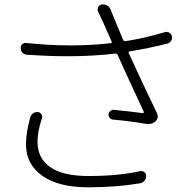

<svg xmlns="http://www.w3.org/2000/svg" viewBox="-20 -796 852 847"><path d="M113.3 -278.3Q117.2 -290 126.5 -296.4Q135.7 -302.7 147.5 -301.8Q157.2 -300.8 162.6 -292Q168 -283.2 165 -274.4Q145.5 -215.8 145.5 -170.9Q145.5 -97.7 201.7 -58.6Q257.8 -19.5 370.1 -19.5Q500 -19.5 598.6 -41Q608.4 -43 616.7 -36.6Q625 -30.3 625 -19.5Q625 -7.8 617.2 1.5Q609.4 10.7 597.7 12.7Q492.2 30.3 369.1 30.3Q238.3 30.3 166.5 -20.5Q94.7 -71.3 94.7 -159.2Q94.7 -210.9 113.3 -278.3ZM708 -654.3Q717.8 -657.2 727.1 -651.9Q736.3 -646.5 738.3 -635.7Q739.3 -632.8 739.3 -629.9Q739.3 -622.1 734.4 -615.2Q728.5 -606.4 717.8 -603.5Q635.7 -583 552.7 -569.3Q544.9 -568.4 547.9 -561.5Q636.7 -369.1 671.9 -297.9Q675.8 -290 675.8 -282.2Q675.8 -270.5 666 -260.7Q653.3 -249 635.7 -249Q630.9 -249 627 -249Q561.5 -260.7 477.5 -268.6Q468.8 -269.5 463.4 -276.9Q458 -284.2 459 -293Q460.9 -301.8 467.8 -307.1Q474.6 -312.5 483.4 -311.5Q559.6 -303.7 610.4 -296.9Q612.3 -296.9 613.8 -298.8Q615.2 -300.8 614.3 -302.7Q518.6 -507.8 499 -553.7Q496.1 -559.6 489.3 -559.6Q388.7 -547.9 279.3 -547.9Q192.4 -547.9 98.6 -554.7Q86.9 -555.7 79.1 -563.5Q71.3 -572.3 71.3 -585Q71.3 -594.7 78.1 -600.6Q85.9 -608.4 96.7 -606.4Q195.3 -595.7 292 -595.7Q380.9 -595.7 467.8 -605.5Q475.6 -606.4 472.7 -612.3Q462.9 -634.8 436.5 -694.3Q422.9 -724.6 413.1 -744.1Q408.2 -753.9 412.6 -763.7Q417 -773.4 427.7 -776.4Q431.6 -776.4 435.5 -776.4Q444.3 -776.4 452.1 -772.5Q462.9 -765.6 467.8 -753.9Q493.2 -690.4 523.4 -620.1Q526.4 -613.3 533.2 -614.3Q619.1 -627.9 708 -654.3Z"/></svg>

Font: Gen Jyuu Gothic P Light
Style: Regular
Weight: 200
Designer: [Source Han Sans]
Ryoko NISHIZUKA  (kana & ideographs); Paul D. Hunt (Latin, Greek & Cyrillic); Wenlong ZHANG  (bopomofo
Version: Version 1.002.20150607